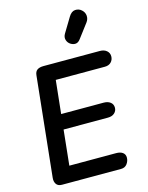

<svg xmlns="http://www.w3.org/2000/svg" viewBox="-190 -1502 1240 1614"><g transform="rotate(-15 430.5 -695.0)"><path d="M142 0Q107 0 92.2 -22.2Q77.5 -44.5 81 -76.5L172 -944Q175 -976.5 194.5 -990.2Q214 -1004 250 -1004H740.5Q776.5 -1004 798.8 -985Q821 -966 821 -936.5Q821 -906 801 -885.5Q781 -865 747 -865H319L288.5 -576H658.5Q694 -576 716.5 -558.8Q739 -541.5 739 -511Q739 -483.5 718 -464.2Q697 -445 660 -445H274.5L242.5 -139H649.5Q686.5 -139 707 -123.5Q727.5 -108 727.5 -80.5Q727.5 -50.5 708.8 -25.2Q690 0 656 0ZM517.5 -1127Q494.5 -1141 486.2 -1167.2Q478 -1193.5 494.5 -1221L571.5 -1348.5Q595.5 -1388.5 628.2 -1390.2Q661 -1392 684 -1370.5Q707.5 -1349.5 709.8 -1319.5Q712 -1289.5 693.5 -1265L601 -1142.5Q582.5 -1118 560.8 -1116Q539 -1114 517.5 -1127Z"/></g></svg>

Font: Edu SA Hand
Style: Regular
Weight: 400
Designer: Tina and Corey Anderson, Eben Sorkin, Mirko Velimirovic
Foundry: Google for Education
Version: Version 2.000